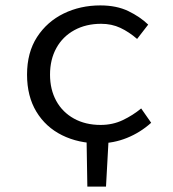

<svg xmlns="http://www.w3.org/2000/svg" viewBox="-20 -518 640 710"><path d="M303 172 300 -10H382L372 172ZM346 12Q270 12 209.5 -18Q149 -48 114.5 -105Q80 -162 80 -242Q80 -324 117 -381Q154 -438 215.5 -468Q277 -498 351 -498Q411 -498 454.5 -477Q498 -456 528 -427L487 -374Q457 -400 425 -415Q393 -430 354 -430Q298 -430 255 -406.5Q212 -383 188.5 -340.5Q165 -298 165 -242Q165 -187 188 -145Q211 -103 253.5 -79.5Q296 -56 352 -56Q397 -56 434.5 -74Q472 -92 502 -117L539 -64Q499 -28 449.5 -8Q400 12 346 12Z"/></svg>

Font: Source Code Pro
Style: Regular
Weight: 400
Monospace: yes
Designer: Paul D. Hunt, Teo Tuominen
Foundry: Adobe Systems Incorporated
Version: Version 1.018;hotconv 1.0.116;makeotfexe 2.5.65601